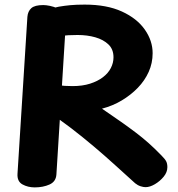

<svg xmlns="http://www.w3.org/2000/svg" viewBox="-20 -798 774 834"><path d="M99 -725Q101 -749 116 -762.5Q131 -776 168 -776Q180 -776 197 -772.5Q214 -769 230.5 -761.5Q247 -754 257.5 -742Q268 -730 267 -714L225 -40Q223 -9 195 3.5Q167 16 131 16Q101 16 77.5 3Q54 -10 56 -43ZM202 -636Q190 -634 182 -643.5Q174 -653 168 -668Q162 -683 159.5 -698Q157 -713 157 -721Q157 -738 174.5 -749Q192 -760 236 -769Q259 -773 285 -775.5Q311 -778 348 -778Q444 -778 509.5 -748Q575 -718 609 -669.5Q643 -621 643 -567Q643 -524 626 -486Q609 -448 578.5 -416.5Q548 -385 508.5 -361.5Q469 -338 423 -326Q470 -294 505.5 -269Q541 -244 570 -222Q599 -200 625.5 -176.5Q652 -153 681 -123Q697 -107 702 -97Q707 -87 707 -72Q707 -50 691 -30.5Q675 -11 653 2Q631 15 612 15Q603 15 590.5 11Q578 7 567 -2Q527 -38 482 -79Q437 -120 388.5 -161Q340 -202 290 -240.5Q240 -279 189 -312L195 -433Q206 -432 232.5 -428Q259 -424 295 -424Q338 -424 371 -434.5Q404 -445 427 -462.5Q450 -480 461.5 -502.5Q473 -525 473 -549Q473 -584 451 -605Q429 -626 394 -636Q359 -646 317 -646Q294 -646 277 -645Q260 -644 243 -642Q226 -640 202 -636Z"/></svg>

Font: Playpen Sans
Style: Bold
Weight: 700
Designer: Laura Meseguer, Veronika Burian, José Scaglione
Foundry: TypeTogether
Version: Version 1.001